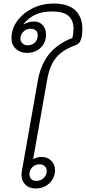

<svg xmlns="http://www.w3.org/2000/svg" viewBox="-20 -1059 487 1089"><path d="M102 -67Q102 -77 103 -83L195 -604Q211 -693 258.5 -752Q306 -811 391 -844Q397 -873 397 -895Q397 -944 368 -969Q339 -994 276 -994Q220 -994 181 -976Q142 -958 114 -923L115 -921Q126 -928 142 -932.5Q158 -937 174 -937Q204 -937 222.5 -916Q241 -895 241 -863Q241 -817 210.5 -788Q180 -759 132 -759Q95 -759 70 -782Q45 -805 45 -843Q45 -895 77.5 -940Q110 -985 165 -1012Q220 -1039 283 -1039Q366 -1039 406.5 -1001Q447 -963 447 -897Q447 -860 440.5 -839.5Q434 -819 425 -812Q416 -805 402 -800Q333 -775 297 -730.5Q261 -686 247 -604L168 -156Q191 -169 215 -169Q249 -169 270.5 -147.5Q292 -126 292 -94Q292 -51 261 -20.5Q230 10 181 10Q146 10 124 -11.5Q102 -33 102 -67ZM194 -860Q194 -877 183 -886.5Q172 -896 152 -896Q130 -896 113 -879.5Q96 -863 96 -840Q96 -824 107.5 -813Q119 -802 136 -802Q162 -802 178 -818Q194 -834 194 -860ZM245 -89Q245 -106 234 -116.5Q223 -127 204 -127Q180 -127 163.5 -110.5Q147 -94 147 -71Q147 -54 157 -43.5Q167 -33 187 -33Q211 -33 228 -49.5Q245 -66 245 -89Z"/></svg>

Font: Niramit ExtraLight
Style: Italic
Weight: 200
Italic angle: -10°
Designer: Katatrad Aksorn Co.,Ltd.
Foundry: Cadson Demak Co.,Ltd.
Version: Version 1.000; ttfautohint (v1.6)